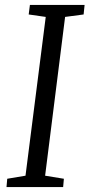

<svg xmlns="http://www.w3.org/2000/svg" viewBox="-20 -763 365 783"><path d="M6.5 0 9.5 -34 84 -46.5 166.5 -694 97 -704 102 -743H325L321 -704L245.5 -694L164 -46.5L240.5 -34L237.5 0Z"/></svg>

Font: Merriweather 24pt Light
Style: Italic
Weight: 300
Italic angle: -7.8°
Version: Version 2.101